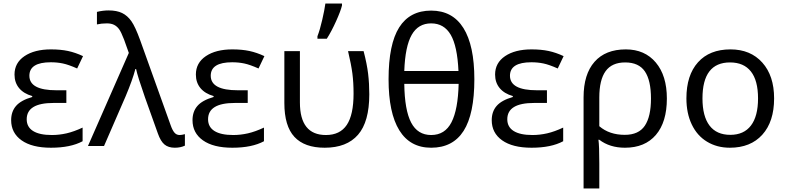

<svg xmlns="http://www.w3.org/2000/svg" viewBox="-20 -825 4449 1085"><path d="M355 -314.9V-243.2H282.2Q130.9 -243.2 130.9 -150.9Q130.9 -107.4 167 -84.7Q203.1 -62 272.9 -62Q314.5 -62 356.2 -71.5Q397.9 -81.1 446.8 -104V-26.9Q378.9 9.8 268.1 9.8Q160.6 9.8 101.8 -32Q43 -73.7 43 -146Q43 -194.3 70.6 -226.3Q98.1 -258.3 162.1 -276.9V-282.2Q113.8 -295.9 87.9 -327.1Q62 -358.4 62 -403.8Q62 -469.7 118.4 -507.8Q174.8 -545.9 268.1 -545.9Q322.3 -545.9 364.5 -536.9Q406.7 -527.8 449.2 -507.8L416 -438Q367.7 -459.5 335.4 -466.3Q303.2 -473.1 267.1 -473.1Q146 -473.1 146 -397Q146 -314.9 298.8 -314.9Z M477.1 0 708 -525.9 681.2 -601.1Q664.6 -644.5 652.6 -660.6Q640.6 -676.8 624.3 -684.8Q607.9 -692.9 584 -692.9Q553.7 -692.9 527.8 -687V-757.8Q561 -766.1 593.8 -766.1Q639.6 -766.1 669.9 -751.5Q700.2 -736.8 722.4 -705.3Q744.6 -673.8 772 -598.1L944.8 -116.2Q954.6 -88.4 966.1 -75.2Q977.5 -62 995.1 -62Q1006.8 -62 1024.9 -66.9V-2Q1000.5 9.8 967.8 9.8Q931.6 9.8 909.7 -8.3Q887.7 -26.4 872.1 -70.8L798.8 -275.9Q757.3 -394.5 749 -435.1H745.1Q729 -373.5 689.9 -280.8L567.9 0Z M1379.9 -314.9V-243.2H1307.1Q1155.8 -243.2 1155.8 -150.9Q1155.8 -107.4 1191.9 -84.7Q1228 -62 1297.9 -62Q1339.4 -62 1381.1 -71.5Q1422.9 -81.1 1471.7 -104V-26.9Q1403.8 9.8 1293 9.8Q1185.5 9.8 1126.7 -32Q1067.9 -73.7 1067.9 -146Q1067.9 -194.3 1095.5 -226.3Q1123 -258.3 1187 -276.9V-282.2Q1138.7 -295.9 1112.8 -327.1Q1086.9 -358.4 1086.9 -403.8Q1086.9 -469.7 1143.3 -507.8Q1199.7 -545.9 1293 -545.9Q1347.2 -545.9 1389.4 -536.9Q1431.6 -527.8 1474.1 -507.8L1440.9 -438Q1392.6 -459.5 1360.4 -466.3Q1328.1 -473.1 1292 -473.1Q1170.9 -473.1 1170.9 -397Q1170.9 -314.9 1323.7 -314.9Z M1814.9 9.8Q1700.7 9.8 1643.8 -51.5Q1586.9 -112.8 1586.9 -243.2V-536.1H1674.8V-246.1Q1674.8 -62 1821.8 -62Q1901.4 -62 1939.7 -119.1Q1978 -176.3 1978 -295.9Q1978 -358.4 1971.4 -409.4Q1964.8 -460.4 1946.8 -536.1H2034.7Q2053.7 -463.4 2060.3 -408Q2066.9 -352.5 2066.9 -292Q2066.9 -136.7 2003.2 -63.5Q1939.5 9.8 1814.9 9.8ZM1773.9 -620.1Q1788.1 -656.7 1801 -713.1Q1814 -769.5 1818.8 -805.2H1912.6V-793.9Q1905.3 -763.2 1879.6 -706.1Q1854 -648.9 1826.7 -606H1773.9Z M2660.6 -377Q2660.6 -180.7 2599.9 -85.4Q2539.1 9.8 2416.5 9.8Q2297.4 9.8 2236.6 -88.6Q2175.8 -187 2175.8 -377Q2175.8 -575.2 2235.8 -670.2Q2295.9 -765.1 2416.5 -765.1Q2537.1 -765.1 2598.9 -666.5Q2660.6 -567.9 2660.6 -377ZM2416.5 -62Q2494.6 -62 2531.5 -134.3Q2568.4 -206.5 2571.8 -351.1H2264.6Q2266.6 -202.1 2303.5 -132.1Q2340.3 -62 2416.5 -62ZM2416.5 -692.9Q2343.3 -692.9 2306.4 -627.7Q2269.5 -562.5 2264.6 -423.8H2570.8Q2564.5 -564.5 2526.9 -628.7Q2489.3 -692.9 2416.5 -692.9Z M3070.8 -314.9V-243.2H2998Q2846.7 -243.2 2846.7 -150.9Q2846.7 -107.4 2882.8 -84.7Q2918.9 -62 2988.8 -62Q3030.3 -62 3072 -71.5Q3113.8 -81.1 3162.6 -104V-26.9Q3094.7 9.8 2983.9 9.8Q2876.5 9.8 2817.6 -32Q2758.8 -73.7 2758.8 -146Q2758.8 -194.3 2786.4 -226.3Q2814 -258.3 2877.9 -276.9V-282.2Q2829.6 -295.9 2803.7 -327.1Q2777.8 -358.4 2777.8 -403.8Q2777.8 -469.7 2834.2 -507.8Q2890.6 -545.9 2983.9 -545.9Q3038.1 -545.9 3080.3 -536.9Q3122.6 -527.8 3165 -507.8L3131.8 -438Q3083.5 -459.5 3051.3 -466.3Q3019 -473.1 2982.9 -473.1Q2861.8 -473.1 2861.8 -397Q2861.8 -314.9 3014.6 -314.9Z M3748.5 -268.1Q3748.5 -135.3 3686.5 -62.7Q3624.5 9.8 3511.7 9.8Q3425.8 9.8 3366.7 -35.2H3361.8Q3366.7 -2 3366.7 98.1V240.2H3277.8V-274.9Q3277.8 -405.3 3339.6 -475.6Q3401.4 -545.9 3516.6 -545.9Q3623.5 -545.9 3686 -471.7Q3748.5 -397.5 3748.5 -268.1ZM3512.7 -472.2Q3438 -472.2 3402.3 -422.9Q3366.7 -373.5 3366.7 -273.9V-111.8Q3423.3 -63 3510.7 -63Q3589.4 -63 3624 -114.7Q3658.7 -166.5 3658.7 -268.1Q3658.7 -370.6 3624.3 -421.4Q3589.8 -472.2 3512.7 -472.2Z M4354.5 -269Q4354.5 -137.7 4288.1 -64Q4221.7 9.8 4104.5 9.8Q4031.7 9.8 3975.6 -24.2Q3919.4 -58.1 3889.2 -121.6Q3858.9 -185.1 3858.9 -269Q3858.9 -399.9 3924.3 -472.9Q3989.7 -545.9 4107.9 -545.9Q4221.2 -545.9 4287.8 -471.4Q4354.5 -397 4354.5 -269ZM3949.7 -269Q3949.7 -168 3989.5 -115.5Q4029.3 -63 4106.9 -63Q4183.6 -63 4223.6 -115.5Q4263.7 -168 4263.7 -269Q4263.7 -370.1 4223.4 -421.1Q4183.1 -472.2 4105.5 -472.2Q3949.7 -472.2 3949.7 -269Z"/></svg>

Font: NotoPenekeko
Style: Regular
Weight: 400
Designer: Monotype Design team
Foundry: Monotype Imaging Inc.
Version: Version 1.04